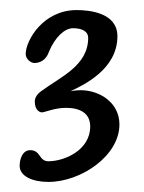

<svg xmlns="http://www.w3.org/2000/svg" viewBox="-20 -856 285 381"><path d="M63 -676C60 -674 49 -666 49 -655C49 -635 61 -633 63 -633C69 -633 88 -642 111 -642C138 -642 159 -632 159 -605C159 -558 108 -536 76 -536C57 -536 61 -558 40 -558C25 -558 19 -541 19 -527C19 -506 45 -495 76 -495C141 -495 217 -547 217 -609C217 -653 177 -677 140 -677C130 -677 120 -675 120 -675C145 -687 213 -718 213 -784C213 -831 157 -836 132 -836C65 -836 31 -775 31 -749C31 -738 42 -731 48 -731C66 -731 74 -744 77 -753C89 -782 108 -800 125 -800C144 -800 155 -793 155 -781C155 -726 101 -704 63 -676Z"/></svg>

Font: Life Savers
Style: Bold
Weight: 700
Designer: Pablo Impallari, Rodrigo Fuenzalida, Brenda Gallo
Foundry: Pablo Impallari, Rodrigo Fuenzalida, Brenda Gallo
Version: Version 3.000